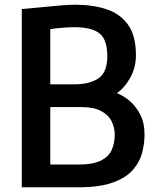

<svg xmlns="http://www.w3.org/2000/svg" viewBox="-20 -795 679 815"><path d="M72.5 0V-756.5L168.5 -765.5Q201.5 -769 238.5 -772Q275.5 -775 299.5 -775Q373 -775 431 -756.2Q489 -737.5 523 -690.8Q557 -644 557 -561Q557 -508.5 533 -465.2Q509 -422 476 -399.5Q499.5 -391.5 527 -369.5Q554.5 -347.5 574 -311.2Q593.5 -275 593.5 -224Q593.5 -188 584 -149Q574.5 -110 546 -76Q517.5 -42 461.2 -21Q405 0 312 0ZM193.5 -437H294Q361.5 -437 398.5 -462.8Q435.5 -488.5 435.5 -556Q435.5 -627.5 402 -653.5Q368.5 -679.5 297.5 -679.5Q271.5 -679.5 245 -677.2Q218.5 -675 193.5 -671.5ZM193.5 -96.5H312Q375 -96.5 408.5 -113.5Q442 -130.5 454.5 -159.2Q467 -188 467 -224Q467 -252.5 454.2 -279.2Q441.5 -306 410.2 -323.2Q379 -340.5 324 -340.5H193.5Z"/></svg>

Font: Junction SemiBold
Style: Regular
Weight: 600
Designer: Caroline Hadilaksono
Foundry: Caroline Hadilaksono, Tyler Finck, The League of Moveable Type
Version: Version 2.000; ttfautohint (v1.8.3)